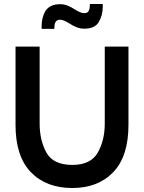

<svg xmlns="http://www.w3.org/2000/svg" viewBox="-20 -934 724 964"><path d="M58 -700H179V-314Q179 -230 213 -168Q247 -106 343 -106Q436 -106 471 -168Q506 -230 506 -314V-700H625V-307Q625 -149 548.5 -69.5Q472 10 343 10Q212 10 135 -69.5Q58 -149 58 -307ZM207 -877Q229 -913 282 -913Q301 -913 319 -906Q337 -899 357 -886Q360 -884 370 -878.5Q380 -873 388.5 -870.5Q397 -868 403 -868Q420 -868 425.5 -879.5Q431 -891 431 -905Q431 -909 431 -914H496Q496 -908 496 -901Q496 -857 476 -823.5Q456 -790 404 -790Q383 -790 365 -797Q347 -804 327 -817Q324 -819 314 -824.5Q304 -830 295.5 -832.5Q287 -835 281 -835Q253 -835 253 -795Q253 -792 253 -789H189Q189 -795 189 -802Q189 -845 207 -877Z"/></svg>

Font: Lopes Sans SemiBold
Style: Regular
Weight: 600
Designer: Gabriel Lam, Diego Maldonado
Foundry: TypeRant, Foresti Design
Version: Version 4.000